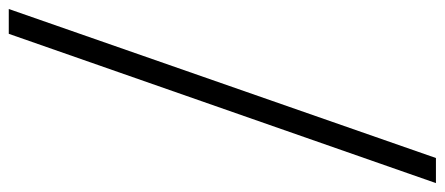

<svg xmlns="http://www.w3.org/2000/svg" viewBox="-374 -478 990 427"><g transform="rotate(90 120.5 -265.0)"><path d="M-72.5 210 258.9 -740H314.7L-17.3 210Z"/></g></svg>

Font: Georama ExtraCondensed Thin
Style: Italic
Weight: 100
Width: 2
Italic angle: -9°
Designer: Jean-Baptiste Levee
Foundry: Production Type
Version: Version 1.001